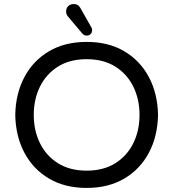

<svg xmlns="http://www.w3.org/2000/svg" viewBox="-20 -914 852 944"><path d="M406 10Q299 10 221 -36Q143 -82 100 -163Q57 -244 55 -349Q57 -454 100 -535Q143 -616 221 -662Q299 -708 406 -708Q513 -708 591 -662Q669 -616 712 -535Q755 -454 757 -349Q755 -244 712 -163Q669 -82 591 -36Q513 10 406 10ZM406 -75Q489 -75 547 -111.5Q605 -148 635.5 -210Q666 -272 666 -349Q666 -426 635.5 -488Q605 -550 547 -586.5Q489 -623 406 -623Q323 -623 265 -586.5Q207 -550 176.5 -488Q146 -426 146 -349Q146 -272 176.5 -210Q207 -148 265 -111.5Q323 -75 406 -75ZM406 -739Q393 -739 384 -750L315 -832Q305 -843 305 -857Q305 -874 315.5 -884Q326 -894 342 -894Q355 -894 363 -888.5Q371 -883 375 -875L426 -785Q428 -783 430.5 -777.5Q433 -772 433 -766Q433 -754 425.5 -746.5Q418 -739 406 -739Z"/></svg>

Font: Varela Round
Style: Regular
Weight: 400
Designer: Joe Prince, Avraham Cornfeld
Foundry: Joe Prince, Avraham Cornfeld
Version: Version 3.010; ttfautohint (v1.8.4.7-5d5b)